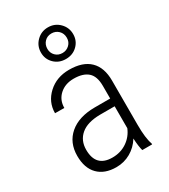

<svg xmlns="http://www.w3.org/2000/svg" viewBox="-193 -870 857 973"><g transform="rotate(-30 235.5 -384.0)"><path d="M351.6 0Q344.2 -25.4 341.8 -73.2Q317.4 -33.7 279.1 -12Q240.7 9.8 195.8 9.8Q127.4 9.8 89.4 -28.8Q51.3 -67.4 51.3 -138.7Q51.3 -216.3 104.2 -261.7Q157.2 -307.1 250.5 -307.6H341.3V-381.3Q341.3 -438 313.2 -462.6Q285.2 -487.3 231 -487.3Q180.7 -487.3 148.4 -458Q116.2 -428.7 116.2 -382.3L62 -382.8Q62 -447.8 110.8 -492.9Q159.7 -538.1 233.4 -538.1Q313 -538.1 354 -498Q395 -458 395 -381.3V-122.1Q395 -44.4 409.2 -5.9V0ZM202.6 -42.5Q250.5 -42.5 287.4 -67.4Q324.2 -92.3 341.3 -133.8V-262.2H255.4Q181.2 -261.2 143.6 -229.2Q106 -197.3 106 -143.1Q106 -42.5 202.6 -42.5ZM153.8 -684.1Q153.8 -723.1 181.2 -750.5Q208.5 -777.8 248 -777.8Q287.6 -777.8 314.9 -750.5Q342.3 -723.1 342.3 -684.1Q342.3 -645.5 315.4 -619.1Q288.6 -592.8 248 -592.8Q207.5 -592.8 180.7 -619.1Q153.8 -645.5 153.8 -684.1ZM191.4 -684.1Q191.4 -660.2 207.5 -644Q223.6 -627.9 248 -627.9Q271.5 -627.9 288.3 -643.8Q305.2 -659.7 305.2 -684.1Q305.2 -710 288.6 -726.1Q272 -742.2 248 -742.2Q223.1 -742.2 207.3 -725.6Q191.4 -709 191.4 -684.1Z"/></g></svg>

Font: Roboto Condensed Light
Style: Regular
Weight: 300
Designer: Google
Version: Version 2.134; 2016